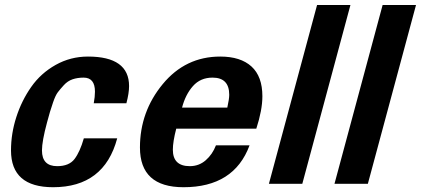

<svg xmlns="http://www.w3.org/2000/svg" viewBox="-20 -742 1699 775"><path d="M501 -394.5C501 -474 445.6 -513.7 335 -513.7C288.1 -513.7 244.6 -502.4 204.6 -480C164.6 -457.5 131.7 -427.9 106 -391.1C80.2 -354.3 60.2 -313.8 45.9 -269.5C31.6 -225.3 24.4 -180.3 24.4 -134.8C24.4 -35.8 81.1 13.7 194.3 13.7C331.7 13.7 418 -52.1 453.1 -183.6H318.4C307.9 -147.1 295.4 -119.3 280.8 -100.1C266.1 -80.9 242.8 -71.3 210.9 -71.3C169.9 -71.3 149.4 -92.4 149.4 -134.8C149.4 -159.5 156.2 -197.3 169.9 -248L181.6 -290C183.6 -297.2 187.8 -310.2 194.3 -329.1C200.8 -348 207.2 -361.5 213.4 -369.6C219.6 -377.8 227.7 -387.4 237.8 -398.4C247.9 -409.5 259.6 -417.3 272.9 -421.9C286.3 -426.4 301.1 -428.7 317.4 -428.7C348 -428.7 363.3 -409.8 363.3 -372.1C363.3 -358.4 361.7 -342.8 358.4 -325.2H490.2C497.4 -352.5 501 -375.7 501 -394.5Z M1039.1 -353.5C1039.1 -406.9 1024.4 -446.9 995.1 -473.6C965.8 -500.3 923.8 -513.7 869.1 -513.7C775.4 -513.7 697.9 -476.6 636.7 -402.3C575.5 -328.1 544.9 -242.8 544.9 -146.5C544.9 -39.7 603.5 13.7 720.7 13.7C856.8 13.7 945.6 -42.6 987.3 -155.3H851.6C842.4 -131.2 828.8 -111.2 810.5 -95.2C792.3 -79.3 770.8 -71.3 746.1 -71.3C700.5 -71.3 677.7 -93.4 677.7 -137.7C677.7 -159.2 682.3 -187.5 691.4 -222.7H1014.6C1030.9 -272.8 1039.1 -316.4 1039.1 -353.5ZM905.3 -359.4C905.3 -348.3 902.7 -331.1 897.5 -307.6H714.8C724 -342.8 738.6 -371.7 758.8 -394.5C779 -417.3 805.3 -428.7 837.9 -428.7C882.8 -428.7 905.3 -405.6 905.3 -359.4Z M1394.5 -721.7H1259.8L1065.4 0H1200.2Z M1659.2 -721.7H1524.4L1330.1 0H1464.8Z"/></svg>

Font: FreeUniversal
Style: BoldItalic
Weight: 700
Italic angle: -11°
Version: Version 1.001